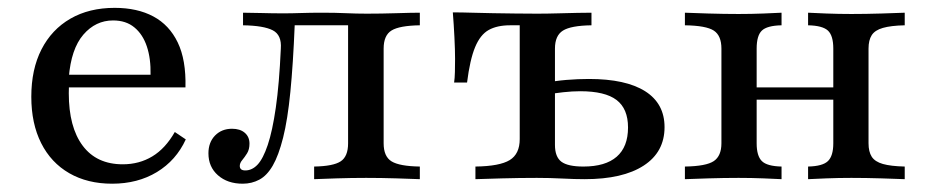

<svg xmlns="http://www.w3.org/2000/svg" viewBox="-20 -447 2307 479"><path d="M259.7 11.3Q198.4 11.3 152.8 -14.9Q107.3 -41.1 82.7 -89.9Q58.1 -138.7 58.1 -205.6Q58.1 -274.2 83.5 -323.8Q108.9 -373.4 155.6 -400.4Q202.4 -427.4 266.1 -427.4Q322.6 -427.4 362.5 -406Q402.4 -384.7 423.4 -341.1Q444.4 -297.6 442.7 -229H117.7L116.1 -260.5H355.6Q356.5 -300.8 346.4 -331Q336.3 -361.3 315.3 -378.6Q294.4 -396 262.1 -396Q218.5 -396 187.9 -360.5Q157.3 -325 151.6 -253.2L153.2 -250.8Q152.4 -242.7 152 -233.9Q151.6 -225 151.6 -214.5Q151.6 -129.8 186.3 -83.5Q221 -37.1 286.3 -37.1Q327.4 -37.1 360.1 -56.9Q392.7 -76.6 416.1 -117.7L443.5 -99.2Q419.4 -46.8 371.4 -17.7Q323.4 11.3 259.7 11.3Z M585.5 11.3Q547.6 11.3 523.8 -9.7Q500 -30.6 500 -64.5Q500 -91.9 516.5 -108.9Q533.1 -125.8 558.9 -125.8Q579 -125.8 590.7 -115.7Q602.4 -105.6 602.4 -88.7Q602.4 -74.2 596.4 -64.5Q590.3 -54.8 584.3 -47.6Q578.2 -40.3 578.2 -33.1Q578.2 -21.8 591.9 -21.8Q608.9 -21.8 622.6 -36.3Q636.3 -50.8 648 -85.5Q659.7 -120.2 668.1 -178.6Q676.6 -237.1 680.6 -325.8Q683.1 -359.7 660.5 -371.4Q637.9 -383.1 586.3 -383.9V-415.3Q604.8 -415.3 632.3 -414.5Q659.7 -413.7 687.1 -413.7Q707.3 -413.7 730.6 -414.5Q754 -415.3 784.7 -415.3Q816.9 -415.3 843.1 -414.1Q869.4 -412.9 895.2 -412.9Q931.5 -412.9 969.4 -414.1Q1007.3 -415.3 1027.4 -415.3V-383.9Q976.6 -383.1 956.9 -371Q937.1 -358.9 937.1 -325.8V-89.5Q937.1 -56.5 956.9 -44.4Q976.6 -32.3 1027.4 -31.5V0Q1008.1 -0.8 969.4 -2Q930.6 -3.2 893.5 -3.2Q856.5 -3.2 819.4 -2Q782.3 -0.8 763.7 0V-31.5Q811.3 -32.3 829.8 -44.4Q848.4 -56.5 848.4 -89.5V-386.3L851.6 -383.9H710.5L715.3 -386.3Q711.3 -287.1 704.4 -217.7Q697.6 -148.4 686.3 -103.6Q675 -58.9 660.5 -33.9Q646 -8.9 627 1.2Q608.1 11.3 585.5 11.3Z M1166.1 0V-31.5Q1226.6 -32.3 1251.6 -47.6Q1276.6 -62.9 1276.6 -100V-383.9H1252.4Q1220.2 -383.9 1199.2 -372.2Q1178.2 -360.5 1165.3 -329.4Q1152.4 -298.4 1145.2 -241.1H1112.9Q1114.5 -251.6 1114.9 -267.3Q1115.3 -283.1 1115.3 -300Q1115.3 -321.8 1113.7 -354Q1112.1 -386.3 1109.7 -416.1Q1132.3 -416.1 1157.3 -415.3Q1182.3 -414.5 1209.7 -414.1Q1237.1 -413.7 1264.9 -413.3Q1292.7 -412.9 1319.4 -412.9Q1345.2 -412.9 1371.8 -413.7Q1398.4 -414.5 1421 -414.9Q1443.5 -415.3 1455.6 -415.3V-383.9Q1404 -383.1 1384.3 -370.6Q1364.5 -358.1 1364.5 -325.8V-85.5Q1364.5 -55.6 1380.6 -43.5Q1396.8 -31.5 1435.5 -31.5Q1490.3 -31.5 1518.5 -56Q1546.8 -80.6 1546.8 -129Q1546.8 -175.8 1518.1 -197.6Q1489.5 -219.4 1427.4 -219.4Q1408.1 -219.4 1385.1 -216.9Q1362.1 -214.5 1336.3 -209.7V-239.5Q1363.7 -245.2 1392.7 -247.6Q1421.8 -250 1449.2 -250Q1541.1 -250 1589.5 -219.4Q1637.9 -188.7 1637.9 -129.8Q1637.9 -67.7 1585.9 -33.9Q1533.9 0 1438.7 0Q1413.7 0 1382.7 -1.6Q1351.6 -3.2 1319.4 -3.2Q1275.8 -3.2 1232.7 -2Q1189.5 -0.8 1166.1 0Z M1996 0V-31.5Q2032.3 -32.3 2045.6 -45.2Q2058.9 -58.1 2058.9 -89.5V-325.8Q2058.9 -358.1 2045.6 -370.6Q2032.3 -383.1 1996 -383.9V-415.3Q2011.3 -414.5 2041.5 -413.3Q2071.8 -412.1 2104 -412.1Q2140.3 -412.1 2179 -413.3Q2217.7 -414.5 2237.1 -415.3V-383.9Q2202.4 -383.1 2182.7 -377.4Q2162.9 -371.8 2154.8 -359.3Q2146.8 -346.8 2146.8 -325.8V-89.5Q2146.8 -68.5 2154.8 -56Q2162.9 -43.5 2182.7 -37.9Q2202.4 -32.3 2237.1 -31.5V0Q2217.7 -0.8 2179 -2Q2140.3 -3.2 2104 -3.2Q2071.8 -3.2 2041.5 -2Q2011.3 -0.8 1996 0ZM1688.7 0V-31.5Q1741.9 -32.3 1760.9 -45.2Q1779.8 -58.1 1779.8 -89.5V-325.8Q1779.8 -358.1 1760.9 -370.6Q1741.9 -383.1 1688.7 -383.9V-415.3Q1708.1 -414.5 1747.2 -413.3Q1786.3 -412.1 1822.6 -412.1Q1854.8 -412.1 1884.7 -413.3Q1914.5 -414.5 1929.8 -415.3V-383.9Q1893.5 -383.1 1880.6 -370.6Q1867.7 -358.1 1867.7 -325.8V-89.5Q1867.7 -58.1 1880.6 -45.2Q1893.5 -32.3 1929.8 -31.5V0Q1914.5 -0.8 1884.7 -2Q1854.8 -3.2 1822.6 -3.2Q1786.3 -3.2 1747.2 -2Q1708.1 -0.8 1688.7 0ZM1834.7 -198.4V-229H2091.1V-198.4Z"/></svg>

Font: Playfair 12pt Medium
Style: Regular
Weight: 500
Designer: Claus Eggers Sørensen
Foundry: Claus Eggers Sørensen
Version: Version 2.000;gftools[0.9.28]